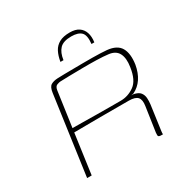

<svg xmlns="http://www.w3.org/2000/svg" viewBox="-142 -743 859 873"><g transform="rotate(-30 287.5 -306.5)"><path d="M379 -210Q379 -210 345.5 -210Q312 -210 254.5 -210Q197 -210 125 -209L96 0H72L130 -414Q134 -443 147.5 -451Q161 -459 183 -460Q198 -461 219.5 -461Q241 -461 265.5 -461.5Q290 -462 315.5 -462Q341 -462 365 -462Q389 -462 409 -461Q429 -460 441 -459Q492 -454 510 -423Q528 -392 520 -337Q513 -297 494.5 -269.5Q476 -242 447 -228Q445 -227 441.5 -226.5Q438 -226 436 -226V-225Q438 -225 440.5 -225Q443 -225 445 -225Q470 -220 479.5 -207.5Q489 -195 490 -178.5Q491 -162 489 -146L471 -16Q470 -12 470 -6.5Q470 -1 471 0H459Q452 0 448 -3Q444 -6 446 -22L465 -151Q470 -182 458 -196Q446 -210 412 -210ZM128 -230Q145 -230 179.5 -229.5Q214 -229 254.5 -228.5Q295 -228 329.5 -228Q364 -228 380 -228Q419 -228 452 -251.5Q485 -275 494 -339Q501 -383 487.5 -409Q474 -435 437 -439Q413 -442 377.5 -443Q342 -444 304 -443.5Q266 -443 234 -442.5Q202 -442 185 -441Q181 -441 169 -437Q157 -433 154 -414ZM334 -613Q364 -613 381.5 -601Q399 -589 406 -568Q413 -547 409 -518H394Q399 -562 383 -578Q367 -594 331 -594Q289 -594 270.5 -574.5Q252 -555 247 -518H231Q236 -548 247 -569Q258 -590 279 -601.5Q300 -613 334 -613Z"/></g></svg>

Font: Genos Thin Thin
Style: Italic
Weight: 250
Italic angle: -8°
Version: Version 1.010